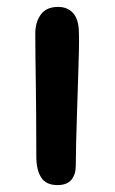

<svg xmlns="http://www.w3.org/2000/svg" viewBox="-20 -524 331 555"><path d="M146 11Q113 11 99 -11Q85 -33 85 -71Q85 -145 84.5 -196.5Q84 -248 83.5 -285.5Q83 -323 82.5 -356Q82 -389 82 -427Q82 -460 98 -482Q114 -504 148 -504Q175 -504 191 -486.5Q207 -469 208 -433Q209 -411 208 -372.5Q207 -334 205.5 -287.5Q204 -241 202.5 -194Q201 -147 200 -107Q199 -67 199 -44Q199 -20 186.5 -4.5Q174 11 146 11Z"/></svg>

Font: Shantell Sans Normal
Style: Regular
Weight: 500
Designer: Stephen Nixon, Anya Danilova, Shantell Martin
Foundry: Arrow Type
Version: Version 1.009;[a7da0bfa3]